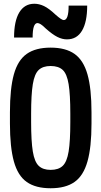

<svg xmlns="http://www.w3.org/2000/svg" viewBox="-20 -994 540 1024"><path d="M250 10Q170 10 122.5 -23.5Q75 -57 54 -133Q33 -209 33 -335V-395Q33 -522 54 -597.5Q75 -673 122.5 -706.5Q170 -740 250 -740Q330 -740 377.5 -706.5Q425 -673 446.5 -597.5Q468 -522 468 -395V-335Q468 -209 446.5 -133Q425 -57 377.5 -23.5Q330 10 250 10ZM250 -88Q292 -88 314.5 -109.5Q337 -131 346 -186Q355 -241 355 -343V-388Q355 -490 346 -545Q337 -600 314.5 -621Q292 -642 250 -642Q209 -642 186.5 -621Q164 -600 155 -545Q146 -490 146 -388V-343Q146 -241 155 -186Q164 -131 186.5 -109.5Q209 -88 250 -88ZM337 -784Q312 -784 286 -797Q260 -810 224 -842Q208 -858 197.5 -864.5Q187 -871 180 -871Q167 -871 160.5 -852Q154 -833 154 -794H55Q55 -882 83 -928Q111 -974 163 -974Q189 -974 215 -961.5Q241 -949 276 -916Q293 -901 303.5 -894Q314 -887 320 -887Q333 -887 339.5 -906Q346 -925 346 -964H445Q445 -877 417.5 -830.5Q390 -784 337 -784Z"/></svg>

Font: M PLUS Code Latin Medium
Style: Regular
Weight: 500
Designer: Coji Morishita
Foundry: UNDERFOREST DESIGN
Version: Version 1.002; ttfautohint (v1.8.3)